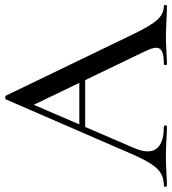

<svg xmlns="http://www.w3.org/2000/svg" viewBox="14 -694 675 754"><g transform="rotate(-90 352.0 -317.5)"><path d="M704 0Q685 0 645 -2Q603 -4 585 -4Q562 -4 528 -2Q496 0 477 0Q473 0 473 -6Q473 -12 477 -12Q511 -12 526 -19Q541 -26 541 -42Q541 -58 526 -88L414 -321H230L148 -131Q134 -98 134 -76Q134 -44 159 -28Q184 -12 231 -12Q236 -12 236 -6Q236 0 231 0Q213 0 179 -2Q141 -4 113 -4Q86 -4 52 -2Q20 0 0 0Q-5 0 -5 -6Q-5 -12 0 -12Q27 -12 46.5 -23Q66 -34 84 -61Q102 -88 125 -141L338 -632Q340 -635 345 -635Q352 -635 353 -632L592 -137Q627 -64 650.5 -38Q674 -12 704 -12Q709 -12 709 -6Q709 0 704 0ZM403 -344 317 -523 240 -344Z"/></g></svg>

Font: Cormorant Infant Medium
Style: Regular
Weight: 500
Designer: Christian Thalmann (Catharsis Fonts)
Version: Version 3.000